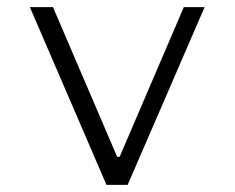

<svg xmlns="http://www.w3.org/2000/svg" viewBox="-20 -520 660 540"><path d="M129 -500 309.5 -79H316.5L497 -500H555.5L339 0H279.5L64 -500Z"/></svg>

Font: Monaspace Neon Var
Style: Regular
Weight: 400
Designer: Riley Cran and the Lettermatic Team
Version: Version 1.000 (Monaspace Neon Var)